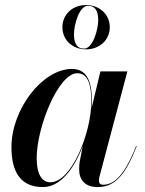

<svg xmlns="http://www.w3.org/2000/svg" viewBox="-20 -750 590 780"><path d="M233.5 -639.5C233.5 -588.5 273.5 -549.5 329.5 -549.5C385.5 -549.5 426 -588.5 426 -639.5C426 -690.5 385.5 -729.5 329.5 -729.5C273.5 -729.5 233.5 -690.5 233.5 -639.5ZM280.5 -611C280.5 -650.5 302.5 -726.5 337 -726.5C369 -726.5 379 -702.5 379 -668C379 -628.5 356.5 -552.5 322 -552.5C290.5 -552.5 280.5 -576.5 280.5 -611ZM353.5 -337C353.5 -405 340.5 -470 272.5 -470C152 -470 26.5 -305.5 26.5 -152.5C26.5 -51.5 63.5 10 154.5 10C227 10 282.5 -68 316 -156.5L303.5 -91.5C302.5 -84.5 301.5 -75 301.5 -62.5C301.5 -20 324.5 10 376.5 10C449.5 10 490.5 -43 535.5 -156L533 -156.5C485 -36.5 443.5 0.5 399 0.5C386.5 0.5 382 -6.5 382 -16.5C382 -21 382.5 -26.5 384 -32L497.5 -460H388L352.5 -312.5C353 -321 353.5 -329 353.5 -337ZM351 -337.5C351 -210.5 270.5 -9.5 185 -9.5C150.5 -9.5 129 -41.5 129 -108C129 -231.5 216.5 -452.5 294 -452.5C338.5 -452.5 351 -403 351 -337.5Z"/></svg>

Font: Bodoni* 72pt Medium
Style: Italic
Weight: 500
Italic angle: -13°
Version: Version 2.3